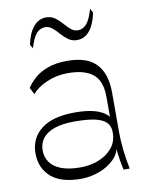

<svg xmlns="http://www.w3.org/2000/svg" viewBox="-88 -843 694 913"><g transform="rotate(-10 259.5 -386.5)"><path d="M435 0Q426 -40 420.5 -85Q415 -130 415 -162V-356Q415 -432 374.5 -465Q334 -498 253 -498Q198 -498 150.5 -477Q103 -456 80 -427L63 -460Q78 -483 102.5 -505Q127 -527 166 -541.5Q205 -556 261 -556Q356 -556 400.5 -509Q445 -462 445 -371V-179Q445 -136 450.5 -89Q456 -42 465 0ZM230 8Q132 8 84 -35Q36 -78 36 -148Q36 -222 91.5 -265Q147 -308 253 -308Q335 -308 379 -286Q423 -264 425 -232L422 -126Q421 -84 391 -54Q361 -24 317.5 -8Q274 8 230 8ZM235 -46Q282 -46 322.5 -61.5Q363 -77 389 -107.5Q415 -138 415 -182Q416 -212 399 -230.5Q382 -249 344.5 -257.5Q307 -266 245 -266Q186 -266 147.5 -252.5Q109 -239 90.5 -214.5Q72 -190 72 -156Q72 -124 89.5 -99Q107 -74 143.5 -60Q180 -46 235 -46ZM111 -643 100 -662Q111 -716 135.5 -746Q160 -776 196 -777Q222 -777 240 -764Q258 -751 273 -733.5Q288 -716 303.5 -703Q319 -690 338 -690Q362 -691 379.5 -711Q397 -731 411 -781L422 -761Q412 -709 388 -677.5Q364 -646 326 -645Q301 -645 283 -658Q265 -671 250 -688.5Q235 -706 219.5 -719Q204 -732 184 -732Q159 -731 142 -711Q125 -691 111 -643Z"/></g></svg>

Font: Savate ExtraLight
Style: Regular
Weight: 200
Designer: Max Esnée
Foundry: Plomb Type
Version: Version 2.000